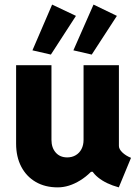

<svg xmlns="http://www.w3.org/2000/svg" viewBox="-20 -810 602 838"><path d="M231.9 7.8Q176.8 7.8 136 -15.9Q95.2 -39.6 72.8 -82.5Q50.3 -125.5 50.3 -183.1V-525.4H204.6V-199.7Q204.6 -165.5 223.1 -144.3Q241.7 -123 273.4 -123Q294.4 -123 310.5 -132.6Q326.7 -142.1 335.7 -159.4Q344.7 -176.8 344.7 -199.7V-525.4H499V-172.9Q499 -159.2 513.9 -144.8Q528.8 -130.4 551.8 -121.1L498.5 7.8Q442.9 -7.3 408.2 -35.4Q373.5 -63.5 373 -95.2L403.8 -60.1H341.3L412.6 -104.5Q379.4 -53.2 330.1 -22.7Q280.8 7.8 231.9 7.8ZM202.1 -571.8 121.6 -590.3 207.5 -790 311.5 -740.7ZM380.4 -571.8 300.3 -590.3 388.2 -790 490.2 -740.7Z"/></svg>

Font: Reddit Mono ExtraBold
Style: Regular
Weight: 800
Monospace: yes
Designer: Stephen Hutchings
Foundry: Reddit
Version: Version 1.014